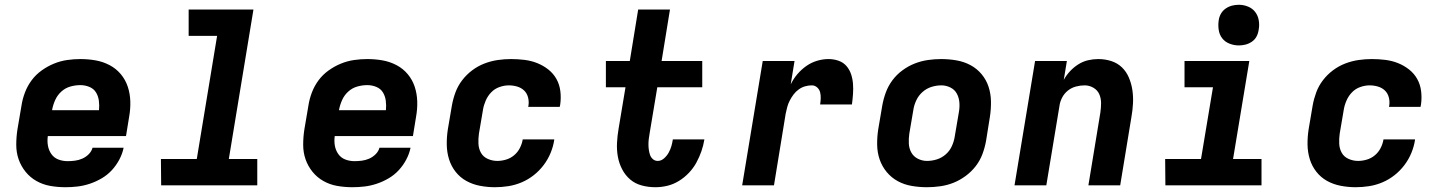

<svg xmlns="http://www.w3.org/2000/svg" viewBox="-20 -775 6040 803"><path d="M254 8Q221 8 190 2.5Q159 -3 132.5 -18Q106 -33 87 -56.5Q68 -80 58 -108.5Q48 -137 48 -169.5Q48 -202 53 -234L70 -334Q74 -361 84.5 -388.5Q95 -416 112.5 -439.5Q130 -463 154.5 -480.5Q179 -498 206 -509Q233 -520 261 -524Q289 -528 316 -528Q349 -528 380 -522.5Q411 -517 438.5 -502.5Q466 -488 485.5 -464.5Q505 -441 514.5 -412Q524 -383 525 -351Q526 -319 520 -286L507 -206H180Q177 -185 180.5 -165.5Q184 -146 195 -130.5Q206 -115 224 -108Q242 -101 263 -101Q278 -101 293.5 -103Q309 -105 324 -111.5Q339 -118 351 -130Q363 -142 367 -157H497Q492 -132 479 -107.5Q466 -83 447.5 -63Q429 -43 405 -29Q381 -15 355.5 -6.5Q330 2 304.5 5Q279 8 254 8ZM198 -314H394Q396 -334 393.5 -353.5Q391 -373 381.5 -388.5Q372 -404 354 -411.5Q336 -419 316 -419Q295 -419 274 -413Q253 -407 236.5 -392Q220 -377 211 -357Q202 -337 198 -316Z M1056 0H654L653 -110H803L888 -625H769V-735H1040L937 -110H1056Z M1454 8Q1421 8 1390 2.5Q1359 -3 1332.5 -18Q1306 -33 1287 -56.5Q1268 -80 1258 -108.5Q1248 -137 1248 -169.5Q1248 -202 1253 -234L1270 -334Q1274 -361 1284.5 -388.5Q1295 -416 1312.5 -439.5Q1330 -463 1354.5 -480.5Q1379 -498 1406 -509Q1433 -520 1461 -524Q1489 -528 1516 -528Q1549 -528 1580 -522.5Q1611 -517 1638.5 -502.5Q1666 -488 1685.5 -464.5Q1705 -441 1714.5 -412Q1724 -383 1725 -351Q1726 -319 1720 -286L1707 -206H1380Q1377 -185 1380.5 -165.5Q1384 -146 1395 -130.5Q1406 -115 1424 -108Q1442 -101 1463 -101Q1478 -101 1493.5 -103Q1509 -105 1524 -111.5Q1539 -118 1551 -130Q1563 -142 1567 -157H1697Q1692 -132 1679 -107.5Q1666 -83 1647.5 -63Q1629 -43 1605 -29Q1581 -15 1555.5 -6.5Q1530 2 1504.5 5Q1479 8 1454 8ZM1398 -314H1594Q1596 -334 1593.5 -353.5Q1591 -373 1581.5 -388.5Q1572 -404 1554 -411.5Q1536 -419 1516 -419Q1495 -419 1474 -413Q1453 -407 1436.5 -392Q1420 -377 1411 -357Q1402 -337 1398 -316Z M2050 8Q2018 8 1987 2Q1956 -4 1930 -18.5Q1904 -33 1885.5 -56.5Q1867 -80 1858 -109Q1849 -138 1848.5 -170Q1848 -202 1853 -234L1870 -334Q1875 -362 1885 -389Q1895 -416 1913 -439.5Q1931 -463 1955 -481Q1979 -499 2006.5 -509.5Q2034 -520 2062 -524Q2090 -528 2117 -528Q2146 -528 2174 -524.5Q2202 -521 2227 -511Q2252 -501 2273 -484.5Q2294 -468 2307 -445Q2320 -422 2323.5 -394Q2327 -366 2323 -338L2321 -328H2189L2190 -332Q2193 -350 2188.5 -367.5Q2184 -385 2172 -396.5Q2160 -408 2143 -413Q2126 -418 2108 -418Q2089 -418 2069 -411Q2049 -404 2034.5 -389Q2020 -374 2011.5 -354.5Q2003 -335 2000 -316L1983 -216Q1980 -195 1981 -174Q1982 -153 1991.5 -136Q2001 -119 2020 -110.5Q2039 -102 2060 -102Q2078 -102 2096.5 -107.5Q2115 -113 2130 -125.5Q2145 -138 2154 -155.5Q2163 -173 2166 -191V-192H2298V-190Q2294 -163 2283 -136Q2272 -109 2254 -85Q2236 -61 2212.5 -42.5Q2189 -24 2162 -12.5Q2135 -1 2106.5 3.5Q2078 8 2050 8Z M2721 8Q2691 8 2663.5 0.5Q2636 -7 2615.5 -24.5Q2595 -42 2582 -67Q2569 -92 2564 -120Q2559 -148 2560.5 -177.5Q2562 -207 2567 -236L2596 -410H2514V-520H2614L2649 -735H2782L2747 -520H2917V-410H2729L2697 -218Q2695 -207 2693.5 -195Q2692 -183 2692 -171.5Q2692 -160 2693.5 -149Q2695 -138 2698.5 -127.5Q2702 -117 2710.5 -109.5Q2719 -102 2731 -102Q2745 -102 2757 -112.5Q2769 -123 2776.5 -136.5Q2784 -150 2788 -164Q2792 -178 2794 -192H2926Q2922 -167 2913.5 -142.5Q2905 -118 2892.5 -95Q2880 -72 2861 -52Q2842 -32 2819 -18Q2796 -4 2771 2Q2746 8 2721 8Z M3084 0 3170 -520H3303L3287 -422Q3298 -445 3315 -465Q3332 -485 3353 -499.5Q3374 -514 3398 -521Q3422 -528 3445 -528Q3467 -528 3487 -521Q3507 -514 3520 -499Q3533 -484 3539.5 -464.5Q3546 -445 3547.5 -424Q3549 -403 3547.5 -381.5Q3546 -360 3543 -338H3410Q3412 -351 3412.5 -364Q3413 -377 3410 -389Q3407 -401 3397.5 -409.5Q3388 -418 3375 -418Q3361 -418 3347 -414Q3333 -410 3320.5 -401Q3308 -392 3299 -380Q3290 -368 3283 -354.5Q3276 -341 3272.5 -327.5Q3269 -314 3266 -300L3217 0Z M3857 8Q3824 8 3792.5 2.5Q3761 -3 3734.5 -17.5Q3708 -32 3688.5 -55.5Q3669 -79 3659 -108Q3649 -137 3648.5 -169.5Q3648 -202 3653 -234L3670 -334Q3675 -362 3685 -389Q3695 -416 3712.5 -439.5Q3730 -463 3754.5 -481Q3779 -499 3806 -509.5Q3833 -520 3861 -524Q3889 -528 3916 -528Q3949 -528 3980.5 -522.5Q4012 -517 4039 -502.5Q4066 -488 4085.5 -464.5Q4105 -441 4114.5 -412Q4124 -383 4124.5 -350.5Q4125 -318 4120 -286L4104 -186Q4099 -158 4089 -131Q4079 -104 4061 -80.5Q4043 -57 4018.5 -39Q3994 -21 3967.5 -10.5Q3941 0 3912.5 4Q3884 8 3857 8ZM3857 -102Q3878 -102 3898.5 -108.5Q3919 -115 3935.5 -129.5Q3952 -144 3961 -164Q3970 -184 3973 -204L3990 -304Q3994 -325 3992.5 -345.5Q3991 -366 3982 -383Q3973 -400 3955 -409Q3937 -418 3917 -418Q3896 -418 3875.5 -411.5Q3855 -405 3838.5 -390.5Q3822 -376 3812.5 -356Q3803 -336 3800 -316L3783 -216Q3780 -195 3781 -174.5Q3782 -154 3791.5 -137Q3801 -120 3819 -111Q3837 -102 3857 -102Z M4223 0 4309 -520H4442L4429 -441Q4440 -461 4455.5 -477.5Q4471 -494 4490 -506Q4509 -518 4530.5 -523Q4552 -528 4573 -528Q4602 -528 4628 -519.5Q4654 -511 4672.5 -493Q4691 -475 4701.5 -450Q4712 -425 4716 -398Q4720 -371 4718.5 -342.5Q4717 -314 4712 -286L4665 0H4532L4582 -304Q4585 -324 4585 -344Q4585 -364 4577.5 -381Q4570 -398 4553 -408Q4536 -418 4516 -418Q4498 -418 4479.5 -413Q4461 -408 4446 -396Q4431 -384 4422 -366.5Q4413 -349 4411 -332L4356 0Z M5256 0H4854L4853 -110H5003L5053 -410H4934V-520H5205L5137 -110H5256ZM5161 -585Q5141 -585 5122 -592.5Q5103 -600 5091.5 -615Q5080 -630 5077 -650Q5074 -670 5077 -690Q5079 -705 5086.5 -718Q5094 -731 5106.5 -739.5Q5119 -748 5133 -751.5Q5147 -755 5161 -755Q5181 -755 5199.5 -747.5Q5218 -740 5229.5 -725Q5241 -710 5244.5 -690Q5248 -670 5244 -650Q5242 -635 5235 -622Q5228 -609 5215.5 -600.5Q5203 -592 5189 -588.5Q5175 -585 5161 -585Z M5650 8Q5618 8 5587 2Q5556 -4 5530 -18.5Q5504 -33 5485.5 -56.5Q5467 -80 5458 -109Q5449 -138 5448.5 -170Q5448 -202 5453 -234L5470 -334Q5475 -362 5485 -389Q5495 -416 5513 -439.5Q5531 -463 5555 -481Q5579 -499 5606.5 -509.5Q5634 -520 5662 -524Q5690 -528 5717 -528Q5746 -528 5774 -524.5Q5802 -521 5827 -511Q5852 -501 5873 -484.5Q5894 -468 5907 -445Q5920 -422 5923.5 -394Q5927 -366 5923 -338L5921 -328H5789L5790 -332Q5793 -350 5788.5 -367.5Q5784 -385 5772 -396.5Q5760 -408 5743 -413Q5726 -418 5708 -418Q5689 -418 5669 -411Q5649 -404 5634.5 -389Q5620 -374 5611.5 -354.5Q5603 -335 5600 -316L5583 -216Q5580 -195 5581 -174Q5582 -153 5591.5 -136Q5601 -119 5620 -110.5Q5639 -102 5660 -102Q5678 -102 5696.5 -107.5Q5715 -113 5730 -125.5Q5745 -138 5754 -155.5Q5763 -173 5766 -191V-192H5898V-190Q5894 -163 5883 -136Q5872 -109 5854 -85Q5836 -61 5812.5 -42.5Q5789 -24 5762 -12.5Q5735 -1 5706.5 3.5Q5678 8 5650 8Z"/></svg>

Font: Iosevka XBd Ex Obl
Style: Regular
Weight: 800
Width: 7
Italic angle: -9°
Monospace: yes
Designer: Belleve Invis
Foundry: Belleve Invis
Version: Version 32.5.0; ttfautohint (v1.8.4)